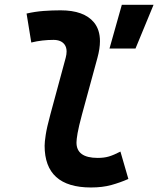

<svg xmlns="http://www.w3.org/2000/svg" viewBox="-20 -786 672 815"><path d="M366.2 9.8Q169.4 9.8 169.4 -167.5Q169.4 -183.1 174.1 -213.9Q178.7 -244.6 193.8 -300.3L258.8 -540.5Q262.7 -555.2 262.7 -567.4Q262.7 -585.4 253.9 -597.2Q239.3 -616.7 207 -616.7Q183.6 -616.7 159.9 -614Q136.2 -611.3 112.8 -605.5L92.8 -728.5Q128.9 -736.8 165 -739.5Q201.2 -742.2 237.3 -742.2Q336.4 -742.2 378.9 -690.9Q404.3 -659.7 404.3 -611.3Q404.3 -579.6 393.6 -540.5L328.1 -300.3Q314 -248 309.3 -220.7Q304.7 -193.4 304.7 -182.1Q303.7 -115.7 395 -115.7Q421.9 -115.7 442.4 -121.8Q462.9 -127.9 491.2 -142.6L524.9 -26.4Q490.7 -11.2 452.9 -0.7Q415 9.8 366.2 9.8ZM444.8 -580.1 497.1 -765.6H631.8L555.2 -580.1Z"/></svg>

Font: CaskaydiaCove NFP
Style: Bold Italic
Weight: 700
Italic angle: -10°
Designer: Aaron Bell
Foundry: Saja Typeworks
Version: Version 2111.001; VTT 6.35;Nerd Fonts 3.1.1